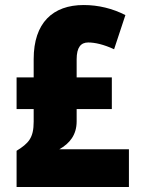

<svg xmlns="http://www.w3.org/2000/svg" viewBox="-20 -744 562 764"><path d="M313 -724C190 -724 114 -653 114 -509V-436H46V-310H114V-260C114 -195 94 -174 46 -144V0H493V-150H216C257 -173 285 -207 285 -261V-310H425V-436H285V-508C285 -556 302 -575 331 -575C358 -575 393 -567 434 -548L479 -684C428 -710 372 -724 313 -724Z"/></svg>

Font: Noto Sans Armenian Condensed Black
Style: Regular
Weight: 900
Width: 3
Designer: Monotype Design Team
Foundry: Monotype Imaging Inc.
Version: Version 2.008